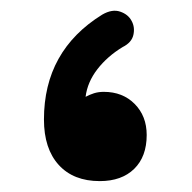

<svg xmlns="http://www.w3.org/2000/svg" viewBox="-20 -306 356 356"><path d="M165 29.8Q116.2 29.8 88.9 -0.2Q61.5 -30.3 61.5 -84.5Q61.5 -211.9 169.4 -278.8Q188 -289.6 202.9 -284.4Q217.8 -279.3 224.1 -267.1Q230.5 -255.4 227.3 -241.2Q224.1 -227.1 207.5 -218.8Q179.2 -201.7 160.6 -177.7Q142.1 -153.8 138.7 -126.5Q146 -130.4 154.3 -133.1Q162.6 -135.7 172.4 -135.7Q207.5 -135.7 229.7 -113.3Q252 -90.8 252 -55.7Q252 -15.6 228.8 7.1Q205.6 29.8 165 29.8Z"/></svg>

Font: Mikhak-DS2-FD Bold
Style: Regular
Weight: 700
Designer: Amin Abedi
Version: Version 3.4